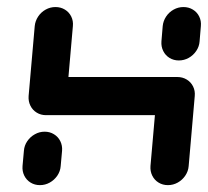

<svg xmlns="http://www.w3.org/2000/svg" viewBox="-20 -539 605 559"><path d="M96.3 0Q81.1 0 69.1 -7.4Q57 -14.8 50.7 -27.6Q44.4 -40.4 45.6 -55.6L49.6 -100Q50.7 -115.2 59.4 -128Q68.1 -140.7 81.5 -148.1Q94.8 -155.6 110 -155.6Q125.2 -155.6 137.2 -148.1Q149.3 -140.7 155.6 -128Q161.9 -115.2 160.7 -100L156.7 -55.6Q155.6 -40.4 146.9 -27.6Q138.1 -14.8 124.8 -7.4Q111.5 0 96.3 0ZM141.5 -518.5Q156.7 -518.5 168.9 -511.1Q181.1 -503.7 187.4 -490.9Q193.7 -478.1 192.2 -463L174.4 -259.3Q173.3 -244.1 164.6 -231.3Q155.9 -218.5 142.6 -211.1Q129.3 -203.7 114.1 -203.7Q98.9 -203.7 86.9 -211.1Q74.8 -218.5 68.5 -231.3Q62.2 -244.1 63.3 -259.3L81.1 -463Q82.6 -478.1 91.1 -490.9Q99.6 -503.7 113 -511.1Q126.3 -518.5 141.5 -518.5ZM486.7 -203.7H114.1L123.7 -314.8H496.3ZM496.3 -314.8Q511.5 -314.8 523.7 -307.4Q535.9 -300 542.2 -287.2Q548.5 -274.4 547 -259.3L529.3 -55.6Q528.1 -40.4 519.4 -27.6Q510.7 -14.8 497.4 -7.4Q484.1 0 468.9 0Q453.7 0 441.7 -7.4Q429.6 -14.8 423.3 -27.6Q417 -40.4 418.1 -55.6L435.9 -259.3Q437.4 -274.4 445.9 -287.2Q454.4 -300 467.8 -307.4Q481.1 -314.8 496.3 -314.8ZM500.7 -363Q485.6 -363 473.5 -370.4Q461.5 -377.8 455.2 -390.6Q448.9 -403.3 450 -418.5L453.7 -463Q455.2 -478.1 463.7 -490.9Q472.2 -503.7 485.6 -511.1Q498.9 -518.5 514.1 -518.5Q529.3 -518.5 541.5 -511.1Q553.7 -503.7 560 -490.9Q566.3 -478.1 564.8 -463L561.1 -418.5Q560 -403.3 551.3 -390.6Q542.6 -377.8 529.3 -370.4Q515.9 -363 500.7 -363Z"/></svg>

Font: 26F Galaxy Sans Oblique
Style: Regular
Weight: 400
Italic angle: -5°
Designer: C₂₉H₂₅N₃O₅
Version: Version 1.200;FEAKit 1.0